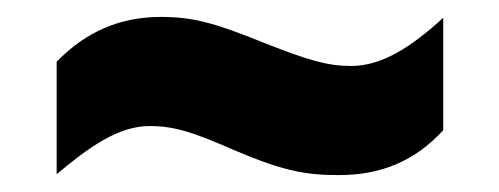

<svg xmlns="http://www.w3.org/2000/svg" viewBox="-20 -438 590 227"><path d="M47 -365V-232C85 -264 120 -289 157 -289C187 -289 210 -281 258 -260C317 -235 343 -231 381 -231C431 -231 471 -248 504 -284V-417C467 -383 432 -360 395 -360C367 -360 344 -367 293 -387C234 -411 208 -418 170 -418C120 -418 80 -399 47 -365Z"/></svg>

Font: Noto Sans Devanagari SemiCondensed Black
Style: Regular
Weight: 900
Width: 4
Designer: Jelle Bosma - Monotype Design Team
Foundry: Monotype Imaging Inc.
Version: Version 2.004